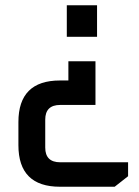

<svg xmlns="http://www.w3.org/2000/svg" viewBox="-20 -542 527 730"><path d="M50 10V-78Q50 -236 208 -236H240V-309H343V-143H209Q152 -143 152 -87V19Q152 75 209 75H467V128L416 168H208Q50 168 50 10ZM234 -402V-522H349V-402Z"/></svg>

Font: Oxanium Medium
Style: Regular
Weight: 500
Designer: Severin Meyer
Version: Version 1.001